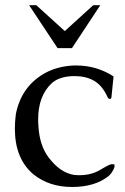

<svg xmlns="http://www.w3.org/2000/svg" viewBox="-20 -725 492 757"><path d="M94.7 -704.6H123L235.4 -602.5L347.7 -704.6H375.5L263.7 -535.2H207ZM281.2 -466.8Q360.8 -466.8 427.7 -423.8L419.4 -341.3Q418.5 -335 413.6 -335Q413.1 -335 412.6 -335Q406.7 -335.4 402.8 -344.7Q383.3 -387.2 351.8 -406Q320.3 -424.8 275.4 -424.8H263.7Q210 -421.9 182.6 -395.5Q130.4 -346.2 130.4 -253.4Q130.4 -239.3 131.8 -223.6Q136.7 -150.9 171.4 -104.5Q216.8 -43.9 272.9 -35.2Q282.7 -34.2 292 -34.2Q340.3 -34.2 376.2 -55.9Q412.1 -77.6 420.2 -77.6Q428.2 -77.6 430.7 -77.1Q431.6 -74.7 431.6 -69.3Q431.6 -64 425 -52Q418.5 -40 409.2 -31.7Q355 12.2 264.2 12.2Q173.3 12.2 111.3 -38.1Q38.6 -99.6 38.6 -217.8Q38.6 -244.6 42.5 -274.9Q63.5 -382.8 154.3 -435.1Q205.1 -463.9 271 -466.8Z"/></svg>

Font: Caudex
Style: Regular
Weight: 400
Version: Version 1.04